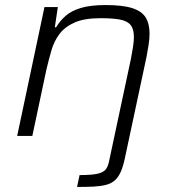

<svg xmlns="http://www.w3.org/2000/svg" viewBox="-20 -538 688 760"><path d="M285 202 295 155Q344 155 367 149.5Q390 144 399 132Q408 120 412 99L498 -304Q503 -329 506.5 -352Q510 -375 510 -391Q510 -423 497 -439Q484 -455 455 -460.5Q426 -466 378 -466Q314 -466 275.5 -449Q237 -432 215.5 -403.5Q194 -375 183.5 -338.5Q173 -302 164 -264L108 0H48L156 -510H209L197 -430H202Q217 -455 239.5 -475Q262 -495 300 -506.5Q338 -518 398 -518Q465 -518 503 -506Q541 -494 556.5 -469Q572 -444 572 -404Q572 -386 568.5 -362.5Q565 -339 560 -313L475 85Q468 119 458.5 141Q449 163 435 175.5Q421 188 400.5 193.5Q380 199 352 200.5Q324 202 285 202Z"/></svg>

Font: Saira SemiExpanded Light
Style: Italic
Weight: 300
Width: 6
Italic angle: -12°
Designer: Hector Gatti with collaboration of the Omnibus-Type team
Foundry: Omnibus-Type
Version: Version 1.101